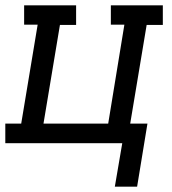

<svg xmlns="http://www.w3.org/2000/svg" viewBox="-30 -540 650 724"><path d="M487 164H403L431 0H-10V-74H50L112 -447H61V-520H257V-446H196L134 -74H378L439 -447H388V-520H584V-446H523L461 -74H526Z"/></svg>

Font: Iosevka Etoile Oblique
Style: Regular
Weight: 400
Italic angle: -9°
Designer: Belleve Invis
Foundry: Belleve Invis
Version: Version 15.5.2; ttfautohint (v1.8.4)